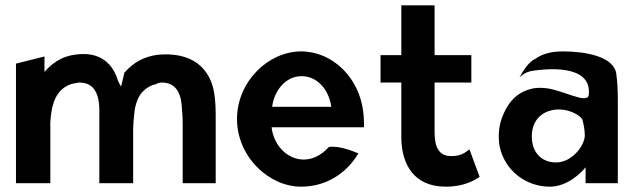

<svg xmlns="http://www.w3.org/2000/svg" viewBox="-20 -688 2388 721"><path d="M147 -418V-476L40 -449V0H169V-229C172 -280 182 -316 201 -340C216 -359 238 -373 266 -376C269 -377 274 -378 278 -378C327 -378 350 -345 353 -284V0H480V-195C480 -224 483 -251 486 -277C492 -308 502 -330 517 -345C530 -358 546 -368 566 -372C572 -376 580 -378 588 -378C633 -378 657 -348 662 -296C664 -274 666 -249 666 -222V0H790V-260C790 -281 789 -300 787 -319C776 -439 694 -495 569 -482C519 -474 483 -455 447 -415C443 -399 439 -382 435 -364H434C430 -371 426 -378 423 -385C404 -449 359 -485 295 -485C226 -485 183 -459 147 -418Z M1000 -210H1347C1347 -222 1347 -234 1346 -246C1338 -395 1228 -495 1111 -495C988 -495 870 -382 870 -241C870 -101 988 13 1111 13C1196 13 1276 -29 1326 -112C1304 -121 1252 -142 1215 -136C1183 -101 1148 -87 1114 -89C1054 -93 1007 -146 1000 -210ZM1224 -287H1002C1010 -349 1053 -402 1113 -402C1170 -402 1215 -353 1224 -287Z M1781 -24 1743 -127C1732 -119 1716 -105 1691 -103C1686 -102 1680 -102 1673 -102C1630 -102 1612 -133 1612 -191V-378H1750V-481H1612V-668H1487V-481H1409V-378H1487V-171C1488 -70 1535 13 1654 13C1724 13 1764 -12 1781 -24Z M1990 -467C1967 -457 1946 -425 1931 -398C1947 -412 1961 -420 1986 -423C2016 -427 2204 -453 2191 -332C2187 -294 2092 -351 2029 -357C2007 -359 1989 -359 1970 -353C1912 -337 1882 -293 1864 -243C1853 -211 1850 -176 1856 -139C1875 -48 1954 13 2045 13C2110 13 2163 -39 2179 -60V0H2300V-320C2300 -353 2298 -383 2294 -413C2283 -477 2176 -495 2094 -495C2046 -495 2014 -484 1990 -467ZM2068 -78C2014 -78 1977 -115 1977 -176C1977 -243 2024 -277 2079 -277C2120 -277 2159 -255 2167 -239C2172 -221 2176 -200 2176 -179C2176 -144 2130 -78 2068 -78Z"/></svg>

Font: Bluebird
Style: Nrw
Weight: 400
Designer: Jasper
Foundry: Cannot Into Space Fonts
Version: Version 0.98